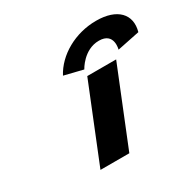

<svg xmlns="http://www.w3.org/2000/svg" viewBox="-165 -944 1134 1121"><g transform="rotate(-30 402.0 -383.5)"><path d="M410.4 -513H605.1L397.8 0H203.2ZM414.7 -555C414.7 -555 468.4 -658 571.8 -658C675.2 -658 645.7 -555 645.7 -555L796.9 -586C826.9 -693 757.8 -767 615.9 -767C474 -767 345.1 -693 288.7 -586Z"/></g></svg>

Font: Hussar
Style: BdWideOblFour
Weight: 700
Foundry: Cannot Into Space Fonts
Version: Version 2.00